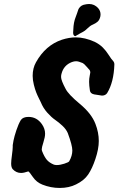

<svg xmlns="http://www.w3.org/2000/svg" viewBox="-20 -930 586 950"><path d="M376 -764.6 352.5 -751Q341.8 -752.9 341.8 -768.6Q341.8 -771.5 342.3 -776.4Q342.8 -781.2 342.8 -784.2Q343.8 -819.3 354.5 -845.7Q357.4 -851.6 361.3 -864.3Q365.2 -877 367.7 -883.3Q370.1 -889.6 377 -896.5Q383.8 -903.3 393.6 -906.2Q401.4 -908.2 408.2 -909.2Q415 -910.2 420.9 -910.2Q447.3 -910.2 465.8 -889.6Q477.5 -876 477.5 -858.4Q477.5 -849.6 474.6 -841.8Q470.7 -829.1 461.9 -821.8Q453.1 -814.5 441.9 -809.6Q430.7 -804.7 425.8 -800.8Q418 -794.9 411.1 -788.1Q404.3 -781.2 397.9 -776.9Q391.6 -772.5 376 -764.6ZM120.1 -82Q119.1 -82 113.8 -80.1Q108.4 -78.1 100.1 -76.2Q91.8 -74.2 84 -74.2Q60.5 -74.2 43 -92.8Q35.2 -101.6 35.2 -121.1Q35.2 -133.8 39.1 -162.6Q43 -191.4 43 -203.1V-211.9Q43 -214.8 46.9 -234.9Q50.8 -254.9 61 -285.6Q71.3 -316.4 83 -335.9Q93.8 -351.6 121.1 -351.6Q162.1 -351.6 187.5 -315.4Q203.1 -293 203.1 -268.6Q203.1 -252 194.8 -226.1Q186.5 -200.2 186.5 -191.4Q186.5 -187.5 188.5 -181.6Q199.2 -154.3 211.4 -139.6Q223.6 -125 247.1 -115.2Q254.9 -113.3 260.7 -113.3Q277.3 -113.3 298.3 -120.1Q319.3 -127 322.3 -131.8Q337.9 -159.2 337.9 -185.5Q337.9 -210.9 315.4 -271.5Q307.6 -290 289.6 -307.1Q271.5 -324.2 252.9 -336.9Q234.4 -349.6 213.9 -372.6Q193.4 -395.5 181.6 -424.8Q180.7 -426.8 172.9 -442.4Q165 -458 159.2 -472.7Q153.3 -487.3 147.5 -510.7Q141.6 -534.2 141.6 -554.7Q141.6 -592.8 158.2 -622.1Q205.1 -706.1 286.1 -733.4Q322.3 -745.1 355.5 -745.1Q399.4 -745.1 449.2 -722.7Q472.7 -710.9 488.8 -694.8Q504.9 -678.7 518.1 -657.7Q531.2 -636.7 540 -627.9Q545.9 -621.1 545.9 -611.3Q543 -522.5 509.8 -468.8Q501 -457 484.4 -457L446.3 -462.9Q426.8 -466.8 424.8 -482.4Q420.9 -507.8 420.9 -525.4Q420.9 -541 423.8 -554.7Q426.8 -568.4 426.8 -571.3Q426.8 -577.1 423.8 -583Q418 -588.9 406.7 -602.1Q395.5 -615.2 388.7 -618.2Q368.2 -627 356.4 -627Q346.7 -627 335.9 -623Q294.9 -607.4 284.2 -564.5Q282.2 -558.6 282.2 -548.8Q282.2 -532.2 304.7 -490.2Q318.4 -462.9 375.5 -415.5Q432.6 -368.2 452.1 -317.4Q468.8 -274.4 468.8 -232.4Q468.8 -193.4 452.1 -143.6Q436.5 -96.7 416.5 -66.9Q396.5 -37.1 356.4 -17.6Q321.3 0 275.4 0Q231.4 0 189.5 -16.6Q160.2 -28.3 142.6 -54.2Q125 -80.1 120.1 -82Z"/></svg>

Font: Essays1743
Style: BoldItalic
Weight: 700
Italic angle: -10°
Designer: Based on the typeface in a 1743 English translation of the essays of Montaigne.  PostScript/TrueType font designed by Jo
Version: Version 002.100